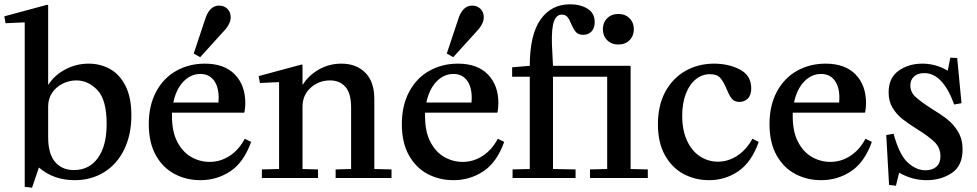

<svg xmlns="http://www.w3.org/2000/svg" viewBox="-35 -828 4544 893"><path d="M80 41V-722L78 -724L-9 -720L-15 -752L185 -806L189 -804V-435H191Q218 -478 268.5 -505Q319 -532 378 -532Q430 -532 475 -508Q520 -484 548 -430Q576 -376 576 -292Q576 -201 542.5 -132.5Q509 -64 449 -27Q389 10 313 10Q214 10 146 -49L114 45ZM309 -37Q380 -37 420.5 -93.5Q461 -150 461 -251Q461 -364 418 -409Q375 -454 320 -454Q287 -454 256.5 -439Q226 -424 207.5 -396.5Q189 -369 189 -333V-189Q189 -113 221 -75Q253 -37 309 -37Z M940 -75Q990 -75 1033 -103Q1076 -131 1103 -182H1105L1133 -168Q1099 -73 1036.5 -31.5Q974 10 897 10Q832 10 777.5 -18.5Q723 -47 690 -105.5Q657 -164 657 -251Q657 -338 691.5 -402Q726 -466 785.5 -499Q845 -532 918 -532Q1008 -532 1057 -482Q1106 -432 1106 -348Q1106 -330 1102 -306L1100 -304H765V-286Q765 -215 790 -167.5Q815 -120 855 -97.5Q895 -75 940 -75ZM981 -351Q982 -358 982 -373Q982 -425 959.5 -454.5Q937 -484 897 -484Q852 -484 818 -448.5Q784 -413 771 -351ZM896 -562 866 -579 918 -735Q938 -802 984 -802Q1007 -802 1022.5 -787Q1038 -772 1038 -748Q1038 -716 1004 -681Z M1368 -528 1372 -526V-435H1374Q1401 -478 1448.5 -505Q1496 -532 1553 -532Q1622 -532 1664 -490Q1706 -448 1706 -367V-42L1786 -40V0H1526V-40L1598 -42V-328Q1598 -394 1571.5 -424Q1545 -454 1500 -454Q1448 -454 1410 -420Q1372 -386 1372 -331V-42L1444 -40V0H1183V-40L1263 -42V-444L1261 -446L1174 -442L1168 -474Z M2117 -75Q2167 -75 2210 -103Q2253 -131 2280 -182H2282L2310 -168Q2276 -73 2213.5 -31.5Q2151 10 2074 10Q2009 10 1954.5 -18.5Q1900 -47 1867 -105.5Q1834 -164 1834 -251Q1834 -338 1868.5 -402Q1903 -466 1962.5 -499Q2022 -532 2095 -532Q2185 -532 2234 -482Q2283 -432 2283 -348Q2283 -330 2279 -306L2277 -304H1942V-286Q1942 -215 1967 -167.5Q1992 -120 2032 -97.5Q2072 -75 2117 -75ZM2158 -351Q2159 -358 2159 -373Q2159 -425 2136.5 -454.5Q2114 -484 2074 -484Q2029 -484 1995 -448.5Q1961 -413 1948 -351ZM2073 -562 2043 -579 2095 -735Q2115 -802 2161 -802Q2184 -802 2199.5 -787Q2215 -772 2215 -748Q2215 -716 2181 -681Z M2349 -40 2429 -42V-471H2347V-515L2429 -522Q2429 -666 2479 -737Q2529 -808 2616 -808Q2664 -808 2697.5 -787.5Q2731 -767 2731 -725Q2731 -697 2716 -681.5Q2701 -666 2678 -666Q2655 -666 2644 -678.5Q2633 -691 2622 -716Q2614 -737 2604.5 -748.5Q2595 -760 2578 -760Q2553 -760 2541.5 -728.5Q2530 -697 2532 -623L2537 -522H2894L2898 -520V-42L2978 -40V0H2709V-40L2789 -42V-469L2787 -471H2537V-42L2642 -40V0H2349ZM2841 -763Q2873 -763 2893 -743Q2913 -723 2913 -692Q2913 -661 2893 -641Q2873 -621 2841 -621Q2809 -621 2789 -641Q2769 -661 2769 -692Q2769 -723 2789 -743Q2809 -763 2841 -763Z M3286 -532Q3354 -532 3406.5 -504.5Q3459 -477 3459 -417Q3459 -385 3443 -369.5Q3427 -354 3404 -354Q3381 -354 3369 -368.5Q3357 -383 3345 -413Q3331 -447 3315.5 -465Q3300 -483 3267 -483Q3231 -483 3201.5 -459.5Q3172 -436 3155 -392Q3138 -348 3138 -290Q3138 -222 3160.5 -173.5Q3183 -125 3221 -100.5Q3259 -76 3304 -76Q3352 -76 3394.5 -104Q3437 -132 3464 -182H3466L3494 -168Q3460 -73 3399 -31.5Q3338 10 3263 10Q3199 10 3145 -18.5Q3091 -47 3058 -105.5Q3025 -164 3025 -250Q3025 -338 3059.5 -401.5Q3094 -465 3153.5 -498.5Q3213 -532 3286 -532Z M3827 -75Q3877 -75 3920 -103Q3963 -131 3990 -182H3992L4020 -168Q3986 -73 3923.5 -31.5Q3861 10 3784 10Q3719 10 3664.5 -18.5Q3610 -47 3577 -105.5Q3544 -164 3544 -251Q3544 -338 3578.5 -402Q3613 -466 3672.5 -499Q3732 -532 3805 -532Q3895 -532 3944 -482Q3993 -432 3993 -348Q3993 -330 3989 -306L3987 -304H3652V-286Q3652 -215 3677 -167.5Q3702 -120 3742 -97.5Q3782 -75 3827 -75ZM3868 -351Q3869 -358 3869 -373Q3869 -425 3846.5 -454.5Q3824 -484 3784 -484Q3739 -484 3705 -448.5Q3671 -413 3658 -351Z M4269 -36Q4301 -36 4320 -52.5Q4339 -69 4339 -101Q4339 -140 4312.5 -166.5Q4286 -193 4231 -227Q4188 -254 4161.5 -275Q4135 -296 4116.5 -326.5Q4098 -357 4098 -398Q4098 -466 4144.5 -499Q4191 -532 4255 -532Q4318 -532 4373 -499L4385 -560L4417 -558L4437 -348L4403 -342Q4350 -488 4264 -488Q4233 -488 4216 -472Q4199 -456 4199 -431Q4199 -400 4222.5 -378Q4246 -356 4297 -323Q4342 -296 4371.5 -272.5Q4401 -249 4421.5 -214.5Q4442 -180 4442 -133Q4442 -57 4392 -23.5Q4342 10 4275 10Q4207 10 4147 -25L4132 36L4100 32L4087 -200L4121 -206Q4148 -107 4187.5 -71.5Q4227 -36 4269 -36Z"/></svg>

Font: Minipax
Style: Bold
Weight: 500
Designer: Raphaël Ronot, Igor Stepanchenko (Cyrillic)
Foundry: steppetype
Version: Version 1.002